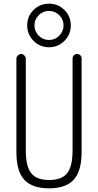

<svg xmlns="http://www.w3.org/2000/svg" viewBox="-20 -1028 540 1058"><path d="M193.4 -831.5Q216.8 -807.6 250 -807.6Q283.2 -807.6 306.6 -831.5Q330.1 -855.5 330.1 -888.2Q330.1 -920.9 306.6 -944.3Q283.2 -967.8 250 -967.8Q216.8 -967.8 193.4 -944.3Q169.9 -920.9 169.9 -888.2Q169.9 -855.5 193.4 -831.5ZM165 -973.1Q200.2 -1007.8 250 -1007.8Q299.8 -1007.8 335 -973.1Q370.1 -938.5 370.1 -888.2Q370.1 -837.9 335 -802.7Q299.8 -767.6 250 -767.6Q200.2 -767.6 165 -802.7Q129.9 -837.9 129.9 -888.2Q129.9 -938.5 165 -973.1ZM70.3 -190.4V-704.1Q70.3 -713.9 78.1 -722.2Q85.9 -730.5 96.2 -730.5Q106.4 -730.5 114.3 -722.2Q122.1 -713.9 122.1 -704.1V-200.2Q122.1 -111.3 151.9 -73.7Q181.6 -36.1 251 -36.1Q320.3 -36.1 350.1 -73.7Q379.9 -111.3 379.9 -200.2V-705.1Q379.9 -715.8 386.7 -723.1Q393.6 -730.5 404.8 -730.5Q416 -730.5 422.9 -723.1Q429.7 -715.8 429.7 -705.1V-190.4Q429.7 -85 386.2 -37.6Q342.8 9.8 250 9.8Q157.2 9.8 113.8 -37.6Q70.3 -85 70.3 -190.4Z"/></svg>

Font: Rounded Mgen+ 2m light
Style: Regular
Weight: 200
Designer: [Source Han Sans]
Ryoko NISHIZUKA  (kana & ideographs); Paul D. Hunt (Latin, Greek & Cyrillic); Wenlong ZHANG  (bopomofo
Version: Version 1.059.20150602